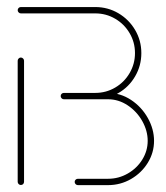

<svg xmlns="http://www.w3.org/2000/svg" viewBox="-20 -539 484 559"><path d="M40.7 -0.4Q37 -0.4 34.3 -3.1Q31.5 -5.9 31.5 -9.6V-362.2Q31.5 -365.9 34.3 -368.7Q37 -371.5 40.7 -371.5Q44.4 -371.5 47.2 -368.7Q50 -365.9 50 -362.2V-9.6Q50 -5.9 47.4 -3.1Q44.8 -0.4 40.7 -0.4ZM227.8 -268.5H294.4Q330.7 -268.5 361.5 -248.1Q392.2 -227.8 410.4 -195.4Q428.5 -163 428.5 -128.9Q428.5 -94.8 410.4 -65.2Q392.2 -35.6 361.5 -17.8Q330.7 0 294.4 0H206.7Q203 0 200.2 -2.8Q197.4 -5.6 197.4 -9.3Q197.4 -13.3 200.2 -15.9Q203 -18.5 206.7 -18.5H294.4Q325.6 -18.5 352.2 -33.9Q378.9 -49.3 394.4 -74.6Q410 -100 410 -128.9Q410 -158.1 394.3 -186.3Q378.5 -214.4 351.9 -232.2Q325.2 -250 294.4 -250H227.8ZM156.7 -259.3Q156.7 -263.3 159.4 -265.9Q162.2 -268.5 165.9 -268.5H257.4Q288.9 -268.5 315.4 -284.1Q341.9 -299.6 357.4 -326.3Q373 -353 373 -384.4Q373 -415.9 357.4 -442.4Q341.9 -468.9 315.4 -484.4Q288.9 -500 257.4 -500H40.7Q37 -500 34.3 -502.8Q31.5 -505.6 31.5 -509.3Q31.5 -513.3 34.3 -515.9Q37 -518.5 40.7 -518.5H257.4Q293.7 -518.5 324.4 -500.6Q355.2 -482.6 373.3 -451.9Q391.5 -421.1 391.5 -384.4Q391.5 -347.8 373.5 -316.9Q355.6 -285.9 324.6 -268Q293.7 -250 257.4 -250H165.9Q162.2 -250 159.4 -252.8Q156.7 -255.6 156.7 -259.3Z"/></svg>

Font: 26F Galaxy Sans Hairline
Style: Regular
Weight: 50
Designer: C₂₉H₂₅N₃O₅
Version: Version 1.100